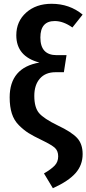

<svg xmlns="http://www.w3.org/2000/svg" viewBox="-20 -774 456 1013"><path d="M252 -754Q347 -754 416 -697L362 -629Q314 -663 269 -663Q193 -663 193 -576Q193 -483 279 -483H331L317 -393H273Q220 -393 190.5 -359.5Q161 -326 161 -268Q161 -207 186 -177.5Q211 -148 285 -112Q357 -78 386.5 -46.5Q416 -15 416 39Q416 97 378.5 139.5Q341 182 259 219L212 141Q250 119 268.5 99.5Q287 80 287 51Q287 23 270.5 7Q254 -9 200 -35Q156 -56 130.5 -72Q105 -88 79.5 -113.5Q54 -139 42.5 -175Q31 -211 31 -260Q31 -417 188 -444Q66 -476 66 -588Q66 -661 118 -707.5Q170 -754 252 -754Z"/></svg>

Font: Fira Sans Condensed Medium
Style: Regular
Weight: 500
Width: 3
Designer: Carrois Corporate & Edenspiekermann AG
Foundry: Carrois Corporate GbR & Edenspiekermann AG
Version: Version 4.203;PS 004.203;hotconv 1.0.88;makeotf.lib2.5.64775